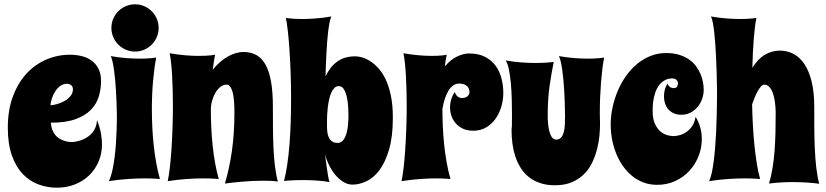

<svg xmlns="http://www.w3.org/2000/svg" viewBox="-20 -829 3817 887"><path d="M446.8 -454.1Q446.8 -417.5 436.3 -382.8Q425.8 -348.1 399.4 -321.3Q373 -294.4 328.4 -278.3Q283.7 -262.2 214.8 -262.2Q216.8 -238.3 224.9 -222.2Q232.9 -206.1 244.1 -196.3Q255.4 -186.5 268.1 -181.6Q280.8 -176.8 291.5 -174.8Q302.2 -172.9 309.6 -172.9Q316.9 -172.9 316.9 -172.9Q347.2 -176.3 371.1 -188.5Q381.3 -193.4 391.1 -200.9Q400.9 -208.5 408.9 -219Q417 -229.5 422.1 -242.9Q427.2 -256.3 428.2 -273.9Q440.9 -242.2 446 -214.6Q451.2 -187 451.2 -163.1Q451.2 -119.1 435.3 -82.3Q419.4 -45.4 391.6 -18.6Q363.8 8.3 325.4 23.2Q287.1 38.1 242.2 38.1Q198.2 38.1 157.5 22.9Q116.7 7.8 85.2 -25.1Q53.7 -58.1 34.9 -110.8Q16.1 -163.6 16.1 -238.8Q16.1 -320.3 39.6 -383.3Q63 -446.3 102.5 -489Q142.1 -531.7 194.1 -554Q246.1 -576.2 303.2 -576.2Q331.5 -576.2 357.7 -569.8Q383.8 -563.5 403.6 -548.8Q423.3 -534.2 435.1 -511Q446.8 -487.8 446.8 -454.1ZM212.9 -342.8Q226.6 -343.3 244.6 -348.4Q262.7 -353.5 278.8 -362.8Q294.9 -372.1 305.9 -385.7Q316.9 -399.4 316.9 -417Q316.9 -428.2 309.1 -435.1Q301.3 -441.9 289.1 -441.9Q272 -441.9 258.5 -432.1Q245.1 -422.4 235.6 -407.7Q226.1 -393.1 220.2 -375.5Q214.4 -357.9 212.9 -342.8Z M718.8 -2Q710.4 -2.4 699.2 -3.4Q689.5 -3.9 676.3 -4.4Q663.1 -4.9 646 -4.9Q614.3 -4.9 572.8 -2.2Q531.2 0.5 482.9 7.8Q492.2 -10.7 498.5 -38.8Q504.9 -66.9 509 -98.9Q513.2 -130.9 515.4 -163.6Q517.6 -196.3 518.6 -223.6Q519.5 -251 519.8 -270Q520 -289.1 520 -293.9Q519 -357.4 515.6 -412.6Q514.2 -436 512 -460Q509.8 -483.9 506.8 -505.1Q503.9 -526.4 500.2 -543.2Q496.6 -560.1 491.7 -569.8Q531.2 -563 564.9 -560.5Q598.6 -558.1 626 -558.1Q643.6 -558.1 657.5 -558.8Q671.4 -559.6 681.2 -560.5Q692.9 -561.5 701.7 -563Q692.9 -519 687.3 -457Q681.6 -395 681.6 -324.2Q681.6 -283.7 683.6 -242.2Q685.5 -200.7 689.9 -159.4Q694.3 -118.2 701.4 -78.4Q708.5 -38.6 718.8 -2ZM494.6 -700.2Q494.6 -722.7 503.2 -742.4Q511.7 -762.2 526.6 -777.1Q541.5 -792 561.5 -800.5Q581.5 -809.1 604 -809.1Q626.5 -809.1 646.2 -800.5Q666 -792 680.9 -777.1Q695.8 -762.2 704.3 -742.4Q712.9 -722.7 712.9 -700.2Q712.9 -677.7 704.3 -657.7Q695.8 -637.7 680.9 -622.8Q666 -607.9 646.2 -599.4Q626.5 -590.8 604 -590.8Q581.5 -590.8 561.5 -599.4Q541.5 -607.9 526.6 -622.8Q511.7 -637.7 503.2 -657.7Q494.6 -677.7 494.6 -700.2Z M1263.7 9.8Q1248.5 7.3 1230.5 6.6Q1212.4 5.9 1192.9 5.9Q1169.4 5.9 1145.3 7.1Q1121.1 8.3 1098.1 10.3Q1075.2 12.2 1054.7 14.6Q1034.2 17.1 1019 19Q1040 -51.8 1051.5 -132.3Q1063 -212.9 1063 -311Q1063 -318.4 1062.7 -330.6Q1062.5 -342.8 1061.5 -356.9Q1060.5 -371.1 1058.3 -385.5Q1056.2 -399.9 1052 -411.6Q1047.9 -423.3 1041.5 -430.7Q1035.2 -438 1025.9 -438Q1012.2 -438 999.3 -428.2Q986.3 -418.5 976.3 -402.3Q966.3 -386.2 960.2 -365.2Q954.1 -344.2 954.1 -321.8Q954.1 -281.2 956.1 -239.5Q958 -197.8 962.4 -156.7Q966.8 -115.7 973.6 -76.4Q980.5 -37.1 990.7 -2Q982.4 -2.4 971.2 -3.4Q961.4 -3.9 948.2 -4.4Q935.1 -4.9 918 -4.9Q886.2 -4.9 844.7 -2.2Q803.2 0.5 754.9 7.8Q760.7 -19.5 765.1 -59.1Q769.5 -98.6 772.5 -145Q775.4 -191.4 777.1 -241.9Q778.8 -292.5 778.8 -341.8Q778.8 -378.4 777.8 -413.6Q776.9 -448.7 775.1 -480Q773.4 -511.2 770.5 -537.6Q767.6 -564 763.7 -583Q803.2 -576.2 836.9 -573.5Q870.6 -570.8 897.9 -570.8Q915.5 -570.8 929.4 -571.5Q943.4 -572.3 953.1 -573.2Q964.8 -574.7 973.6 -576.2Q970.7 -561 968 -543.9Q965.3 -526.9 962.9 -506.8Q979 -527.3 997.1 -542.7Q1015.1 -558.1 1033.4 -568.4Q1051.8 -578.6 1069.8 -583.7Q1087.9 -588.9 1104 -588.9Q1139.2 -588.9 1164.8 -574.5Q1190.4 -560.1 1207.3 -529.3Q1224.1 -498.5 1232.4 -450.7Q1240.7 -402.8 1240.7 -335.9Q1240.7 -290 1241 -242.7Q1241.2 -195.3 1243.2 -149.9Q1245.1 -104.5 1250 -63.7Q1254.9 -22.9 1263.7 9.8Z M1292 6.8Q1300.8 -25.9 1307.1 -69.1Q1313.5 -112.3 1317.4 -161.9Q1321.3 -211.4 1323 -265.1Q1324.7 -318.8 1324.7 -373Q1324.7 -431.6 1322.8 -488Q1320.8 -544.4 1317.6 -593.8Q1314.5 -643.1 1310.1 -682.4Q1305.7 -721.7 1300.8 -746.1Q1309.6 -744.6 1321.3 -743.7Q1331.1 -742.7 1345 -741.9Q1358.9 -741.2 1377 -741.2Q1403.8 -741.2 1437.7 -743.7Q1471.7 -746.1 1510.7 -752.9Q1506.3 -743.7 1502.7 -725.8Q1499 -708 1496.1 -684.6Q1493.2 -661.1 1491.2 -633.8Q1489.3 -606.4 1487.8 -578.9Q1486.3 -551.3 1485.4 -524.7Q1484.4 -498 1483.9 -476.1Q1503.9 -519.5 1537.4 -544.2Q1570.8 -568.8 1622.1 -568.8Q1633.3 -568.8 1650.6 -564.5Q1668 -560.1 1687.3 -548.3Q1706.5 -536.6 1725.8 -516.4Q1745.1 -496.1 1760.5 -464.6Q1775.9 -433.1 1785.4 -388.9Q1794.9 -344.7 1794.9 -285.2Q1794.9 -197.3 1777.3 -137.9Q1759.8 -78.6 1732.7 -42.7Q1705.6 -6.8 1672.6 8.5Q1639.6 23.9 1608.9 23.9Q1586.4 23.9 1565.9 11.2Q1545.4 -1.5 1528.8 -21.5Q1512.2 -41.5 1499.8 -66.9Q1487.3 -92.3 1481 -118.2Q1482.4 -107.9 1485.1 -88.1Q1487.8 -68.4 1490.7 -47.6Q1493.7 -26.9 1496.8 -9.8Q1500 7.3 1502.9 12.2Q1472.2 6.8 1440.7 4.9Q1409.2 2.9 1381.8 2.9Q1361.8 2.9 1345.7 3.4Q1329.6 3.9 1317.4 4.9Q1303.2 5.9 1292 6.8ZM1490.7 -274.9V-246.1Q1490.7 -232.9 1492.2 -219.2Q1493.7 -205.6 1498.8 -194.3Q1503.9 -183.1 1513.7 -176Q1523.4 -168.9 1540 -168.9Q1551.8 -168.9 1560.1 -176Q1568.4 -183.1 1573.7 -194.3Q1579.1 -205.6 1582.5 -220Q1585.9 -234.4 1587.4 -248.5Q1588.9 -262.7 1589.4 -275.9Q1589.8 -289.1 1589.8 -297.9Q1589.8 -311 1588.6 -333.5Q1587.4 -356 1583 -377.7Q1578.6 -399.4 1569.6 -415.3Q1560.5 -431.2 1544.9 -431.2Q1533.2 -431.2 1524.7 -422.4Q1516.1 -413.6 1510 -399.7Q1503.9 -385.7 1500.2 -368.4Q1496.6 -351.1 1494.4 -333.7Q1492.2 -316.4 1491.5 -300.8Q1490.7 -285.2 1490.7 -274.9Z M2101.1 -442.9Q2085.9 -442.9 2073.7 -434.3Q2061.5 -425.8 2052 -410.4Q2042.5 -395 2035.4 -373.5Q2028.3 -352.1 2023.9 -326.2Q2023.9 -284.7 2025.9 -242.2Q2027.8 -199.7 2032.2 -158.2Q2036.6 -116.7 2043.7 -77.1Q2050.8 -37.6 2061 -2Q2053.2 -2.4 2043 -3.4Q2034.2 -3.9 2021.7 -4.4Q2009.3 -4.9 1993.2 -4.9Q1962.9 -4.9 1923.1 -2.2Q1883.3 0.5 1835 7.8Q1840.8 -19.5 1845.2 -59.1Q1849.6 -98.6 1852.5 -145Q1855.5 -191.4 1857.2 -241.9Q1858.9 -292.5 1858.9 -341.8Q1858.9 -378.4 1857.9 -413.6Q1856.9 -448.7 1855.2 -480Q1853.5 -511.2 1850.6 -537.6Q1847.7 -564 1843.8 -583Q1883.3 -576.2 1915.8 -573.5Q1948.2 -570.8 1974.1 -570.8Q1990.7 -570.8 2003.4 -571.5Q2016.1 -572.3 2025.4 -573.2Q2035.6 -574.7 2043.9 -576.2Q2038.1 -551.8 2035.2 -522Q2060.5 -552.7 2090.6 -567.4Q2120.6 -582 2147 -582Q2190.9 -582 2221.2 -566.2Q2251.5 -550.3 2270 -524.7Q2288.6 -499 2296.9 -466.3Q2305.2 -433.6 2305.2 -399.9Q2305.2 -367.2 2295.9 -335.9Q2286.6 -304.7 2269 -280Q2251.5 -255.4 2225.6 -240.2Q2199.7 -225.1 2167 -225.1Q2138.2 -225.1 2117.9 -234.9Q2097.7 -244.6 2084.5 -260.3Q2071.3 -275.9 2065.2 -294.7Q2059.1 -313.5 2059.1 -332Q2059.1 -351.6 2064.7 -370.1Q2070.3 -388.7 2081.1 -403.8Q2084.5 -393.1 2089.6 -387.5Q2094.7 -381.8 2100.1 -379.4Q2106 -376.5 2112.8 -376Q2130.9 -376 2139.9 -384.3Q2148.9 -392.6 2148.9 -403.8Q2148.9 -409.2 2147 -416Q2145 -422.9 2139.9 -428.7Q2134.8 -434.6 2125.5 -438.7Q2116.2 -442.9 2101.1 -442.9Z M2771 -563Q2766.6 -541 2762.9 -511.7Q2759.3 -482.4 2756.6 -448.5Q2753.9 -414.6 2752.4 -377.7Q2751 -340.8 2751 -304.2Q2751 -292 2751.5 -280Q2752 -268.1 2752 -256.8Q2752 -232.9 2749.3 -202.6Q2746.6 -172.4 2738.5 -140.9Q2730.5 -109.4 2716.3 -79.1Q2702.1 -48.8 2679 -25.4Q2655.8 -2 2622.6 12.5Q2589.4 26.9 2543.9 26.9Q2504.9 26.9 2474.9 16.6Q2444.8 6.3 2422.6 -11.5Q2400.4 -29.3 2385.3 -53.7Q2370.1 -78.1 2360.8 -106.2Q2351.6 -134.3 2347.4 -165Q2343.3 -195.8 2343.3 -226.1Q2343.3 -233.4 2343.5 -235.1Q2343.8 -236.8 2343.8 -237.3Q2343.8 -237.8 2344.2 -239Q2344.7 -240.2 2344.7 -246.6Q2344.7 -252.9 2345 -266.6Q2345.2 -280.3 2345.2 -305.2Q2345.2 -334.5 2344.2 -371.3Q2343.3 -408.2 2340.1 -443.6Q2336.9 -479 2331.1 -507.8Q2325.2 -536.6 2315.9 -549.8Q2355.5 -543 2390.4 -540.5Q2425.3 -538.1 2454.1 -538.1Q2473.1 -538.1 2488.5 -538.8Q2503.9 -539.6 2515.1 -540.5Q2527.8 -541.5 2538.1 -543Q2528.3 -495.1 2519.3 -434.3Q2510.3 -373.5 2510.3 -294.9Q2510.3 -276.9 2512 -257.3Q2513.7 -237.8 2518.1 -221.4Q2522.5 -205.1 2530 -194.6Q2537.6 -184.1 2549.3 -184.1Q2564 -184.1 2572.3 -193.8Q2580.6 -203.6 2584.7 -219.5Q2588.9 -235.4 2589.6 -254.9Q2590.3 -274.4 2590.3 -293.9Q2589.8 -357.4 2586.4 -412.6Q2585 -436 2582.8 -460Q2580.6 -483.9 2577.6 -505.1Q2574.7 -526.4 2570.8 -543.2Q2566.9 -560.1 2562 -569.8Q2601.6 -563 2635.3 -560.5Q2668.9 -558.1 2695.3 -558.1Q2712.9 -558.1 2726.8 -558.8Q2740.7 -559.6 2750.5 -560.5Q2762.2 -561.5 2771 -563Z M3231 -414.1Q3231 -393.6 3223.9 -373Q3216.8 -352.5 3203.6 -336.2Q3190.4 -319.8 3171.1 -309.3Q3151.9 -298.8 3127.9 -298.8Q3106.4 -298.8 3091.3 -306.2Q3076.2 -313.5 3066.4 -325.2Q3056.6 -336.9 3052 -352.3Q3047.4 -367.7 3047.4 -383.8Q3047.4 -418 3064 -442.9Q3066.4 -434.6 3071 -430.4Q3075.7 -426.3 3079.6 -424.3Q3084.5 -422.4 3089.4 -421.9Q3103.5 -421.9 3107.4 -428.2Q3111.3 -434.6 3112.3 -442.9Q3112.3 -451.2 3106 -459Q3099.6 -466.8 3084 -466.8Q3079.6 -466.8 3071.5 -465.6Q3063.5 -464.4 3053.5 -459.5Q3043.5 -454.6 3033.2 -445.1Q3022.9 -435.5 3014.4 -418.7Q3005.9 -401.9 3000.5 -376.7Q2995.1 -351.6 2995.1 -315.9Q2995.1 -279.3 3005.9 -256.6Q3016.6 -233.9 3031.5 -221.4Q3046.4 -209 3063 -204.6Q3079.6 -200.2 3091.3 -200.2Q3101.6 -200.2 3117.2 -203.9Q3132.8 -207.5 3148.2 -217.3Q3163.6 -227.1 3176.3 -244.4Q3189 -261.7 3193.4 -289.1Q3206.5 -269.5 3214.4 -242.4Q3222.2 -215.3 3222.2 -186Q3222.2 -146 3207.3 -107.9Q3192.4 -69.8 3165.3 -40.3Q3138.2 -10.7 3100.1 7.1Q3062 24.9 3016.1 24.9Q2981.9 24.9 2952.6 13.9Q2923.3 2.9 2899.7 -16.6Q2876 -36.1 2857.4 -62.7Q2838.9 -89.4 2826.4 -120.4Q2814 -151.4 2807.6 -185.5Q2801.3 -219.7 2801.3 -253.9Q2801.3 -292 2809.6 -331.5Q2817.9 -371.1 2833.3 -407.7Q2848.6 -444.3 2871.1 -476.6Q2893.6 -508.8 2921.9 -532.5Q2950.2 -556.2 2984.4 -570.1Q3018.6 -584 3057.1 -584Q3091.8 -584 3118.2 -575.7Q3144.5 -567.4 3164.1 -553.7Q3183.6 -540 3196.3 -522.2Q3209 -504.4 3216.8 -485.6Q3224.6 -466.8 3227.8 -448.2Q3231 -429.7 3231 -414.1Z M3764.6 20Q3738.3 16.1 3706.1 14.2Q3673.8 12.2 3641.6 12.2Q3610.8 12.2 3582.3 14.2Q3553.7 16.1 3532.7 19Q3543 -16.1 3549.1 -53.7Q3555.2 -91.3 3558.3 -132.1Q3561.5 -172.9 3562.5 -217.3Q3563.5 -261.7 3563.5 -311Q3563.5 -318.4 3562.7 -330.6Q3562 -342.8 3560.1 -356.9Q3558.1 -371.1 3554.4 -385.5Q3550.8 -399.9 3544.9 -411.6Q3539.1 -423.3 3530.5 -430.7Q3522 -438 3510.7 -438Q3503.4 -438 3496.3 -430.4Q3489.3 -422.9 3481.9 -410.4Q3474.6 -397.9 3467.8 -381.6Q3460.9 -365.2 3454.6 -347.2Q3455.6 -297.4 3458.3 -248.8Q3460.9 -200.2 3465.6 -155.5Q3470.2 -110.8 3476.6 -71.5Q3482.9 -32.2 3491.7 -2Q3483.4 -2.4 3472.2 -3.4Q3462.4 -3.9 3449 -4.4Q3435.5 -4.9 3418.5 -4.9Q3386.7 -4.9 3345.5 -2.2Q3304.2 0.5 3255.9 7.8Q3262.7 -5.9 3268.1 -30Q3273.4 -54.2 3277.3 -84.7Q3281.2 -115.2 3283.9 -149.7Q3286.6 -184.1 3288.3 -218.8Q3290 -253.4 3290.8 -285.9Q3291.5 -318.4 3292 -344.5Q3292.5 -370.6 3292.5 -388.7Q3292.5 -406.7 3292.5 -412.1Q3291.5 -493.7 3288.1 -563.5Q3286.6 -592.8 3284.7 -622.6Q3282.7 -652.3 3279.8 -678.2Q3276.9 -704.1 3273.2 -723.6Q3269.5 -743.2 3264.6 -752.9Q3304.2 -746.1 3337.9 -743.7Q3371.6 -741.2 3398.4 -741.2Q3416 -741.2 3430.2 -741.9Q3444.3 -742.7 3454.1 -743.7Q3465.8 -744.6 3474.6 -746.1Q3470.7 -729 3467.8 -705.1Q3464.8 -681.2 3462.4 -651.4Q3460 -621.6 3458.3 -587.4Q3456.5 -553.2 3455.6 -516.1Q3483.4 -559.6 3515.6 -577.4Q3547.9 -595.2 3582.5 -595.2Q3617.2 -595.2 3646.2 -579.8Q3675.3 -564.5 3696.5 -532.5Q3717.8 -500.5 3729.7 -451.7Q3741.7 -402.8 3741.7 -335.9Q3741.7 -290 3741.9 -241Q3742.2 -191.9 3744.1 -144.8Q3746.1 -97.7 3751 -55.2Q3755.9 -12.7 3764.6 20Z"/></svg>

Font: Spicy Rice
Style: Regular
Weight: 400
Version: Version 1.000